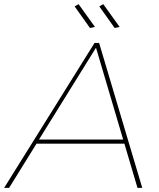

<svg xmlns="http://www.w3.org/2000/svg" viewBox="-62 -906 768 926"><path d="M601 0 538 -213H114L-18 0H-42L394 -699H416L624 0ZM126 -233H532L401 -676ZM317 -886 396 -776 372 -771 298 -875ZM436 -886 515 -776 491 -771 417 -875Z"/></svg>

Font: Gontserrat Thin
Style: Italic
Weight: 250
Italic angle: -11.3°
Designer: Julieta Ulanovsky
Foundry: Julieta Ulanovsky
Version: Version 6.001